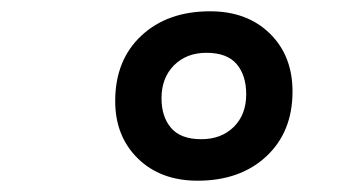

<svg xmlns="http://www.w3.org/2000/svg" viewBox="-20 -716 640 340"><path d="M329.9 -396Q264.5 -396 224.2 -435.3Q184 -474.7 184 -537Q184 -609.6 230.3 -652.8Q276.6 -696 352.1 -696Q417.5 -696 457.8 -656.7Q498 -617.3 498 -554Q498 -482.4 451.7 -439.2Q405.4 -396 329.9 -396ZM336.5 -469.5Q371.9 -469.5 394 -491.3Q416 -513.1 416 -549Q416 -582.7 399 -602.6Q382 -622.5 345.5 -622.5Q310.1 -622.5 288 -600.2Q266 -578 266 -542Q266 -509.3 283 -489.4Q300 -469.5 336.5 -469.5Z"/></svg>

Font: Chivo Mono Medium
Style: Italic
Weight: 500
Italic angle: -8.05°
Monospace: yes
Designer: Hector Gatti
Foundry: Omnibus-Type
Version: Version 1.008